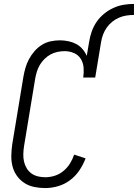

<svg xmlns="http://www.w3.org/2000/svg" viewBox="-20 -948 701 976"><path d="M210 8Q182 8 154.5 2.5Q127 -3 104.5 -17.5Q82 -32 66.5 -53.5Q51 -75 44 -101Q37 -127 37.5 -155.5Q38 -184 42 -213L99 -558Q103 -581 109.5 -603.5Q116 -626 127.5 -647.5Q139 -669 155.5 -688Q172 -707 193 -720Q214 -733 237.5 -738Q261 -743 284 -743Q306 -743 327.5 -738.5Q349 -734 367 -724.5Q385 -715 399 -699Q413 -683 421 -664L433 -735Q437 -761 446 -787Q455 -813 470.5 -836Q486 -859 508.5 -877.5Q531 -896 556 -907.5Q581 -919 607.5 -923.5Q634 -928 661 -928V-872Q642 -872 622.5 -869Q603 -866 584.5 -858Q566 -850 550 -837Q534 -824 522.5 -807.5Q511 -791 504 -772.5Q497 -754 494 -735L464 -554H403Q407 -579 405 -604Q403 -629 390.5 -649Q378 -669 355.5 -678.5Q333 -688 308 -688Q290 -688 271.5 -684Q253 -680 236.5 -671Q220 -662 206 -648Q192 -634 182.5 -618Q173 -602 167.5 -584Q162 -566 159 -549L102 -204Q99 -184 98.5 -164.5Q98 -145 102 -127Q106 -109 115.5 -93Q125 -77 139.5 -66.5Q154 -56 172.5 -51.5Q191 -47 210 -47Q234 -47 258 -54.5Q282 -62 302 -78.5Q322 -95 335.5 -116.5Q349 -138 357 -162L415 -143Q403 -111 383.5 -82Q364 -53 336 -32Q308 -11 275 -1.5Q242 8 210 8Z"/></svg>

Font: Iosevka Slab Light
Style: Italic
Weight: 300
Italic angle: -9°
Monospace: yes
Designer: Belleve Invis
Foundry: Belleve Invis
Version: Version 11.1.1; ttfautohint (v1.8.3)